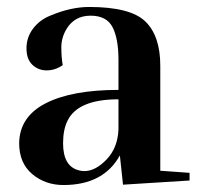

<svg xmlns="http://www.w3.org/2000/svg" viewBox="-20 -519 564 551"><path d="M320 -234Q204 -234 174 -173Q161 -147 161 -108Q161 -41 207 -30Q214 -28 222 -28Q254 -28 286 -61.5Q318 -95 320 -148ZM160 -332Q138 -317 114 -317Q90 -317 73 -333Q56 -349 56 -380.5Q56 -412 75 -437Q94 -462 124 -474Q183 -499 236 -499Q354 -499 397 -457.5Q440 -416 440 -330V-29L524 -23V-1L333 11L324 -73Q277 12 162 12Q110 12 72.5 -19.5Q35 -51 35 -108Q36 -184 111 -222.5Q186 -261 320 -261V-347Q320 -408 303 -441Q286 -474 240 -474Q194 -474 171 -436Q156 -411 156 -383Q156 -355 160 -332Z"/></svg>

Font: Rufina
Style: Bold
Weight: 700
Designer: Martin Sommaruga
Foundry: Martin Sommaruga
Version: Version 1.001